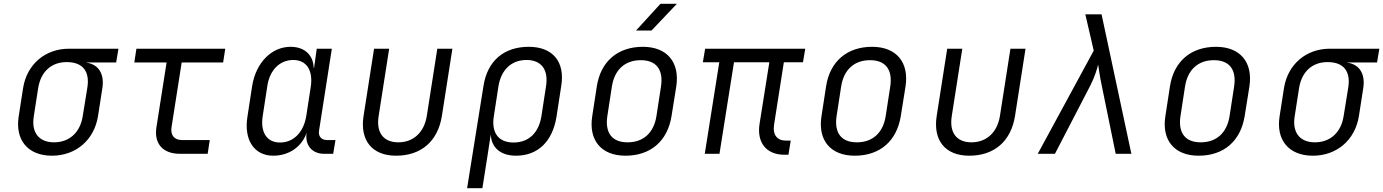

<svg xmlns="http://www.w3.org/2000/svg" viewBox="-20 -805 7240 1005"><path d="M252 10C377 10 473 -72 493 -197L516 -345C527 -418 496 -468 433 -477V-478H588L600 -550H341C216 -550 121 -468 101 -345L78 -197C58 -72 126 10 252 10ZM263 -60C183 -60 143 -112 157 -197L180 -345C194 -430 249 -480 329 -480C415 -480 451 -430 437 -345L413 -197C400 -112 343 -60 263 -60Z M921 0H1067L1078 -72H932C892 -72 871 -98 878 -140L931 -478H1148L1159 -550H694L683 -478H852L799 -140C785 -54 832 0 921 0Z M1410 10C1493 10 1560 -37 1585 -110C1575 -47 1612 0 1676 0H1724L1736 -72H1691C1662 -72 1645 -92 1650 -121L1717 -550H1638L1624 -450H1622C1620 -517 1574 -560 1501 -560C1402 -560 1320 -478 1300 -356L1275 -193C1256 -72 1311 10 1410 10ZM1446 -59C1377 -59 1342 -112 1355 -197L1379 -353C1391 -438 1444 -491 1515 -491C1584 -491 1619 -438 1607 -353L1583 -197C1569 -112 1516 -59 1446 -59Z M2053 10C2185 10 2272 -66 2293 -198L2348 -550H2269L2214 -198C2200 -111 2143 -60 2065 -60C1987 -60 1948 -111 1962 -198L2017 -550H1938L1883 -198C1863 -70 1928 10 2053 10Z M2425 180H2505L2531 15L2549 -102C2551 -33 2600 10 2681 10C2795 10 2872 -64 2893 -194L2918 -357C2938 -482 2873 -560 2748 -560C2618 -560 2532 -487 2511 -357ZM2668 -59C2589 -59 2551 -110 2565 -197L2589 -353C2603 -440 2657 -491 2736 -491C2814 -491 2852 -440 2838 -353L2814 -197C2800 -109 2747 -59 2668 -59Z M3309 -645H3390L3523 -785H3437ZM3254 10C3386 10 3474 -67 3495 -197L3520 -353C3539 -480 3471 -560 3345 -560C3213 -560 3124 -483 3104 -353L3080 -197C3060 -70 3128 10 3254 10ZM3265 -60C3184 -60 3146 -109 3159 -197L3183 -353C3197 -441 3252 -490 3334 -490C3415 -490 3453 -441 3440 -353L3416 -197C3402 -109 3347 -60 3265 -60Z M4086 5H4107L4119 -69H4094C4048 -69 4023 -99 4032 -154L4083 -479H4183L4195 -550H3671L3659 -479H3745L3669 0H3746L3822 -479H4007L3956 -158C3940 -59 3991 5 4086 5Z M4454 10C4586 10 4674 -67 4695 -197L4720 -353C4739 -480 4671 -560 4545 -560C4413 -560 4324 -483 4304 -353L4280 -197C4260 -70 4328 10 4454 10ZM4465 -60C4384 -60 4346 -109 4359 -197L4383 -353C4397 -441 4452 -490 4534 -490C4615 -490 4653 -441 4640 -353L4616 -197C4602 -109 4547 -60 4465 -60Z M5053 10C5185 10 5272 -66 5293 -198L5348 -550H5269L5214 -198C5200 -111 5143 -60 5065 -60C4987 -60 4948 -111 4962 -198L5017 -550H4938L4883 -198C4863 -70 4928 10 5053 10Z M5412 0H5502L5687 -357C5710 -402 5723 -445 5728 -467C5732 -445 5737 -402 5747 -357L5820 0H5902L5746 -730H5661L5705 -540Z M6254 10C6386 10 6474 -67 6495 -197L6520 -353C6539 -480 6471 -560 6345 -560C6213 -560 6124 -483 6104 -353L6080 -197C6060 -70 6128 10 6254 10ZM6265 -60C6184 -60 6146 -109 6159 -197L6183 -353C6197 -441 6252 -490 6334 -490C6415 -490 6453 -441 6440 -353L6416 -197C6402 -109 6347 -60 6265 -60Z M6852 10C6977 10 7073 -72 7093 -197L7116 -345C7127 -418 7096 -468 7033 -477V-478H7188L7200 -550H6941C6816 -550 6721 -468 6701 -345L6678 -197C6658 -72 6726 10 6852 10ZM6863 -60C6783 -60 6743 -112 6757 -197L6780 -345C6794 -430 6849 -480 6929 -480C7015 -480 7051 -430 7037 -345L7013 -197C7000 -112 6943 -60 6863 -60Z"/></svg>

Font: JetBrains Mono Light
Style: Italic
Weight: 336
Italic angle: -9°
Monospace: yes
Designer: Philipp Nurullin, Konstantin Bulenkov
Foundry: JetBrains
Version: Version 2.305